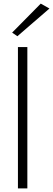

<svg xmlns="http://www.w3.org/2000/svg" viewBox="-20 -1040 293 1060"><path d="M253 -993 76 -840 47 -860 205 -1020ZM79 -780H131V0H79Z"/></svg>

Font: Renner* Light
Style: Light
Weight: 300
Version: Version 003.000 ; ttfautohint (v0.97) -l 8 -r 50 -G 200 -x 1